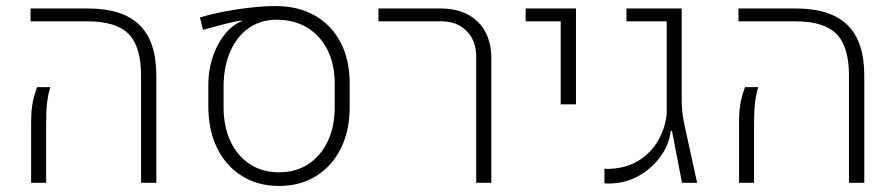

<svg xmlns="http://www.w3.org/2000/svg" viewBox="-20 -596 2921 626"><path d="M439.9 0V-349.6Q439.9 -443.8 399.4 -485.1Q358.9 -526.4 265.6 -526.4H79.6V-568.4H266.1Q379.9 -568.4 434.8 -514.6Q489.7 -460.9 489.7 -350.1V0ZM81.5 0V-193.4Q81.5 -237.3 86.7 -262.5Q91.8 -287.6 101.1 -312H144Q136.7 -288.1 133.5 -260.7Q130.4 -233.4 130.4 -191.9V0Z M889.6 10.3Q821.3 10.3 769.3 -22Q717.3 -54.2 688.5 -112.1Q659.7 -169.9 659.2 -247.1V-320.3Q659.2 -363.3 671.1 -402.6Q683.1 -441.9 704.1 -472.4Q725.1 -502.9 752.4 -519.5Q754.9 -521 759.5 -523.2Q764.2 -525.4 769 -526.4L768.6 -528.8Q749 -526.9 716.3 -518.6Q683.6 -510.3 642.1 -498.5L631.8 -539.1Q669.4 -550.3 712.6 -558.6Q755.9 -566.9 799.1 -571.5Q842.3 -576.2 878.9 -576.2Q952.6 -576.2 1006.8 -545.2Q1061 -514.2 1090.6 -457.5Q1120.1 -400.9 1120.1 -323.7V-247.1Q1120.1 -169.9 1091.3 -112.1Q1062.5 -54.2 1010.7 -22Q959 10.3 889.6 10.3ZM889.6 -34.2Q944.3 -34.2 985.1 -60.8Q1025.9 -87.4 1048.6 -135.3Q1071.3 -183.1 1071.3 -247.1V-323.2Q1071.3 -386.7 1047.6 -433.6Q1023.9 -480.5 981.4 -506.1Q939 -531.7 881.3 -531.7Q831.5 -531.7 793.2 -505.9Q754.9 -480 732.9 -432.9Q710.9 -385.7 709 -321.8V-247.1Q709 -183.1 731.4 -135.3Q753.9 -87.4 794.7 -60.8Q835.4 -34.2 889.6 -34.2Z M1532.7 0V-410.6Q1532.7 -462.9 1501.7 -494.6Q1470.7 -526.4 1418.9 -526.4H1213.9V-568.4H1415.5Q1493.7 -568.4 1537.8 -525.1Q1582 -481.9 1582 -404.8V0Z M1808.1 -255.9V-526.4H1693.8V-568.4H1857.9V-255.9Z M1963.9 2.4Q1960.9 2.4 1957.5 2.2Q1954.1 2 1950.7 1.5V-45.9Q1955.1 -45.4 1959.5 -45.2Q1963.9 -44.9 1967.3 -45.4Q2023.4 -47.9 2063.2 -73Q2103 -98.1 2126 -138.2Q2148.9 -178.2 2153.8 -225.1V-526.4H2022.5V-568.4H2202.6V-271Q2202.6 -227.5 2211.9 -187.5L2252.9 0H2203.6L2170.9 -169.4H2167Q2162.1 -126 2134.3 -86.7Q2106.4 -47.4 2062.3 -22.5Q2018.1 2.4 1963.9 2.4Z M2748 0V-349.6Q2748 -443.8 2707.5 -485.1Q2667 -526.4 2573.7 -526.4H2387.7V-568.4H2574.2Q2688 -568.4 2742.9 -514.6Q2797.9 -460.9 2797.9 -350.1V0ZM2389.6 0V-193.4Q2389.6 -237.3 2394.8 -262.5Q2399.9 -287.6 2409.2 -312H2452.1Q2444.8 -288.1 2441.7 -260.7Q2438.5 -233.4 2438.5 -191.9V0Z"/></svg>

Font: Heebo ExtraLight
Style: Regular
Weight: 250
Designer: Oded Ezer
Foundry: Ezer Type House
Version: Version 3.100